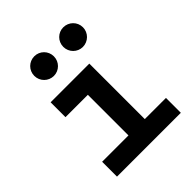

<svg xmlns="http://www.w3.org/2000/svg" viewBox="-207 -873 999 999"><g transform="rotate(-45 293.0 -373.5)"><path d="M73.2 0H543V-109.4H387.2V-517.6H102.5V-408.2H267.1V-109.4H73.2ZM424.8 -602.5C464.8 -602.5 497.6 -634.8 497.6 -674.8C497.6 -715.3 464.8 -747.1 424.8 -747.1C385.3 -747.1 353 -715.3 353 -674.8C353 -634.8 385.3 -602.5 424.8 -602.5ZM211.9 -602.5C251.5 -602.5 283.7 -634.8 283.7 -674.8C283.7 -715.3 251.5 -747.1 211.9 -747.1C171.9 -747.1 139.6 -715.3 139.6 -674.8C139.6 -634.8 171.9 -602.5 211.9 -602.5Z"/></g></svg>

Font: Cascadia Mono SemiBold
Style: Regular
Weight: 600
Monospace: yes
Designer: Aaron Bell
Foundry: Saja Typeworks
Version: Version 2404.023